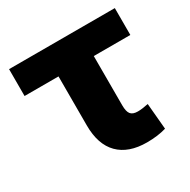

<svg xmlns="http://www.w3.org/2000/svg" viewBox="-127 -649 773 780"><g transform="rotate(-30 259.5 -259.0)"><path d="M507.3 -402.3H335.9V-171.4Q335.9 -141.6 345.7 -129.6Q355.5 -117.7 378.9 -117.7Q398.4 -117.7 428.2 -124L439 -2Q398.9 9.8 348.6 9.8Q262.2 9.8 216.3 -36.6Q170.4 -83 170.4 -172.4V-402.3H11.2V-528.3H507.3Z"/></g></svg>

Font: Roboto Black
Style: Regular
Weight: 900
Designer: Google
Version: Version 2.134; 2016